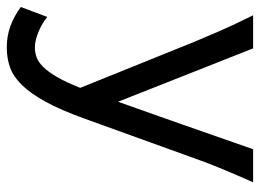

<svg xmlns="http://www.w3.org/2000/svg" viewBox="-130 -418 768 567"><g transform="rotate(90 253.5 -134.0)"><path d="M319.8 0Q294.4 70.3 270 114.7Q245.6 159.2 220.5 184.8Q195.3 210.4 168.2 220Q141.1 229.5 109.9 229.5Q76.2 229.5 46.6 218.8Q17.1 208 -9.8 188L19.5 109.9Q27.3 116.2 37.8 122.8Q48.3 129.4 60.3 134.5Q72.3 139.6 85 143.1Q97.7 146.5 109.9 146.5Q124.5 146.5 138.7 141.4Q152.8 136.2 167.2 121.8Q181.6 107.4 196.8 81.3Q211.9 55.2 229 12.7L92.8 -324.7Q79.1 -357.9 61 -399.4Q43 -440.9 14.6 -498H112.3L270 -99.1Q279.3 -125.5 290.3 -156.5Q301.3 -187.5 313 -220.5Q324.7 -253.4 336.4 -286.9Q348.1 -320.3 358.9 -351.1Q384.3 -423.3 410.2 -498H507.8Q495.1 -469.7 484.9 -445.6Q474.6 -421.4 465.8 -400.1Q457 -378.9 450 -360.4Q442.9 -341.8 437 -324.7Z"/></g></svg>

Font: Andika FrenchTight
Style: Regular
Weight: 400
Designer: Victor Gaultney, Annie Olsen, Julie Remington, Don Collingsworth, Eric Hays, Becca Hirsbrunner
Foundry: SIL International
Version: Version 5.000 ; Dig1 Dig4Opn Dig7 LnSpcTght